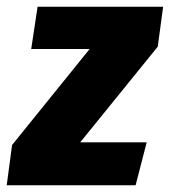

<svg xmlns="http://www.w3.org/2000/svg" viewBox="-50 -552 506 572"><path d="M420 -413 189 -128H387L354 0H-30L-14 -120L217 -406H43L62 -532H436Z"/></svg>

Font: Fira Sans Condensed ExtraBold
Style: Italic
Weight: 800
Width: 3
Italic angle: -8°
Designer: bBox Type GmbH & Carrois Corporate GbR & Edenspiekermann AG
Foundry: bBox Type GmbH & Carrois Corporate GbR & Edenspiekermann AG
Version: Version 4.301